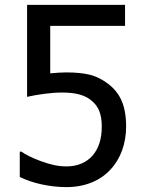

<svg xmlns="http://www.w3.org/2000/svg" viewBox="-20 -747 586 782"><path d="M493.7 -231.4C493.7 -316.9 469.2 -369.1 418.9 -406.7C396 -423.8 372.1 -436 346.7 -442.4C320.8 -448.7 289.1 -452.1 250.5 -452.1C231.4 -452.1 209.5 -450.7 184.6 -448.2V-641.6H489.3V-727.1H90.3V-352.5C109.9 -356.9 132.8 -361.3 159.2 -364.7C185.1 -368.2 210 -370.1 233.9 -370.1C286.6 -370.1 326.7 -360.4 353.5 -336.4C380.9 -314.5 394.5 -282.2 394.5 -231.9C394.5 -181.2 382.3 -143.1 357.4 -113.8C331.5 -84 293.5 -69.3 252.4 -69.3C215.3 -69.3 188.5 -75.7 146 -90.8C113.3 -102.5 83 -117.7 67.4 -129.4H60.5V-26.4C110.8 -1 182.6 15.1 251 15.1C325.2 15.1 388.2 -10.7 429.7 -56.2C470.7 -99.6 493.7 -161.6 493.7 -231.4Z"/></svg>

Font: SG Kara
Style: Regular
Weight: 400
Designer: Damoon Khanjanzadeh
Version: Version 1.000